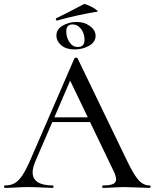

<svg xmlns="http://www.w3.org/2000/svg" viewBox="-25 -916 754 936"><path d="M704 0Q685 0 645 -2Q603 -4 585 -4Q562 -4 528 -2Q496 0 477 0Q473 0 473 -6Q473 -12 477 -12Q511 -12 526 -19Q541 -26 541 -42Q541 -58 526 -88L414 -321H230L148 -131Q134 -98 134 -76Q134 -44 159 -28Q184 -12 231 -12Q236 -12 236 -6Q236 0 231 0Q213 0 179 -2Q141 -4 113 -4Q86 -4 52 -2Q20 0 0 0Q-5 0 -5 -6Q-5 -12 0 -12Q27 -12 46.5 -23Q66 -34 84 -61Q102 -88 125 -141L338 -632Q340 -635 345 -635Q352 -635 353 -632L592 -137Q627 -64 650.5 -38Q674 -12 704 -12Q709 -12 709 -6Q709 0 704 0ZM403 -344 317 -523 240 -344ZM252 -816Q249 -816 247.5 -820.5Q246 -825 249 -827Q280 -842 301.5 -853Q323 -864 338 -872L384 -896Q388 -898 407.5 -889.5Q427 -881 441.5 -870.5Q456 -860 449 -859Q354 -844 254 -816ZM250 -743Q250 -773 280.5 -791Q311 -809 348 -809Q386 -809 413.5 -789Q441 -769 441 -741Q441 -711 409.5 -693Q378 -675 338 -675Q298 -675 274 -695Q250 -715 250 -743ZM387 -723Q387 -753 370 -775Q353 -797 329 -797Q298 -797 298 -763Q298 -734 313.5 -710.5Q329 -687 354 -687Q371 -687 379 -695.5Q387 -704 387 -723Z"/></svg>

Font: Cormorant SC Medium
Style: Regular
Weight: 500
Designer: Christian Thalmann (Catharsis Fonts)
Version: Version 3.000